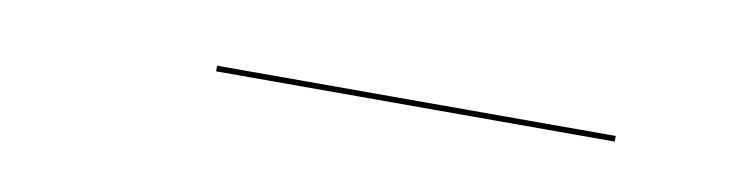

<svg xmlns="http://www.w3.org/2000/svg" viewBox="-20 -542 520 134"><g transform="rotate(10 240.0 -475.0)"><path d="M129.5 -477V-473H412V-477Z"/></g></svg>

Font: Bodoni* 36pt Fatface
Style: Italic
Weight: 900
Italic angle: -13°
Version: Version 2.3